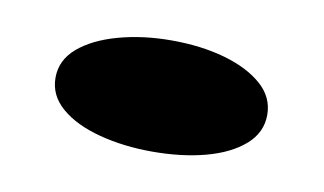

<svg xmlns="http://www.w3.org/2000/svg" viewBox="-34 -197 450 267"><g transform="rotate(10 191.0 -63.5)"><path d="M191 -142Q233 -142 266.5 -132.5Q300 -123 320 -105.5Q340 -88 340 -63Q340 -38 320 -20.5Q300 -3 266.5 6Q233 15 191 15Q151 15 116.5 6Q82 -3 61.5 -20.5Q41 -38 41 -63Q41 -88 61.5 -105.5Q82 -123 116.5 -132.5Q151 -142 191 -142Z"/></g></svg>

Font: Kalnia Expanded
Style: Regular
Weight: 400
Width: 7
Designer: Frida Medrano
Foundry: Frida Medrano
Version: Version 1.105